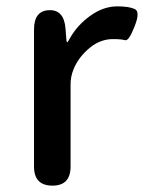

<svg xmlns="http://www.w3.org/2000/svg" viewBox="-20 -584 453 604"><path d="M145 0Q87 0 87 -60V-491Q87 -550 134 -552Q181 -554 186 -495L189 -457Q190 -451 191.5 -451Q193 -451 199 -462Q222 -504 263.5 -534Q305 -564 349 -564Q386 -564 404 -555.5Q422 -547 403 -500Q385 -454 373.5 -457.5Q362 -461 335 -461Q297 -461 264 -435Q226 -404 211 -365Q202 -343 202 -319V-60Q202 0 145 0Z"/></svg>

Font: Resource Han Rounded KR Medium
Style: Regular
Weight: 500
Designer: Cyano Hao (round all glyphs); Ryoko NISHIZUKA 西塚涼子 (kana, bopomofo & ideographs); Paul D. Hunt (Latin, Greek & Cyrillic)
Foundry: Cyano Hao
Version: 0.990